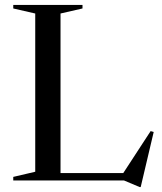

<svg xmlns="http://www.w3.org/2000/svg" viewBox="-20 -735 658 782"><path d="M553 27H549L485 0H34V-14.5L123.5 -35.5V-680L34 -700.5V-715H316V-700.5L226.5 -680V-30H482L593.5 -201L606 -197.5Z"/></svg>

Font: Newsreader Display
Style: Regular
Weight: 400
Designer: Hugues Gentile
Foundry: Production Type
Version: Version 1.001